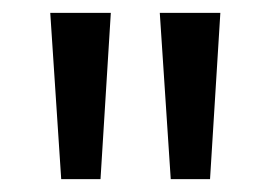

<svg xmlns="http://www.w3.org/2000/svg" viewBox="-20 -734 419 298"><path d="M58 -714 75 -456H136L152 -714ZM228 -714 245 -456H306L322 -714Z"/></svg>

Font: Noto Sans Thai Looped ExtraCondensed
Style: Regular
Weight: 400
Width: 2
Designer: Sasikarn Vongin, Ben Mitchell
Foundry: The Fontpad Ltd
Version: Version 1.001